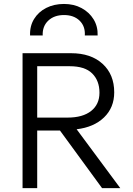

<svg xmlns="http://www.w3.org/2000/svg" viewBox="-20 -976 690 996"><path d="M97 0V-700H348.5Q452 -700 512.2 -644.8Q572.5 -589.5 572.5 -497Q572.5 -418 519.8 -367Q467 -316 377.5 -305.5L604 0H509.5L291 -299H173V0ZM173 -366H331Q409 -366 452.5 -400.2Q496 -434.5 496 -495Q496 -557.5 458.2 -595Q420.5 -632.5 341.5 -632.5H173ZM136 -792Q134 -840.5 156.8 -877.5Q179.5 -914.5 220 -935Q260.5 -955.5 312 -955.5Q363.5 -955.5 403.2 -934Q443 -912.5 465.5 -875.8Q488 -839 486.5 -792H420Q423 -839.5 393 -868.8Q363 -898 312 -898Q261 -898 230.2 -868.8Q199.5 -839.5 201.5 -792Z"/></svg>

Font: Geologica ExtraLight
Style: Regular
Weight: 200
Designer: Sindre Bremnes, Frode Helland
Foundry: Monokrom Skriftforlag AS
Version: Version 1.010; ttfautohint (v1.8.4.7-5d5b);gftools[0.9.28]